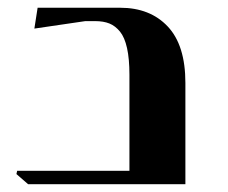

<svg xmlns="http://www.w3.org/2000/svg" viewBox="-20 -471 583 491"><path d="M454.1 -258.8V0H51.8L22 -25.9L23.9 -34.2H311V-279.8Q311 -320.3 304.9 -347.9Q298.8 -375.5 286.9 -390.1Q274.9 -404.8 259.8 -410.9Q244.6 -417 223.1 -417H198.2L67.9 -397.9L76.2 -451.2H287.1Q363.8 -451.2 408.9 -403.3Q454.1 -355.5 454.1 -258.8Z"/></svg>

Font: Laureen pro
Style: Bold
Weight: 700
Designer: Ahmed zaza
Foundry: zazatype
Version: Version 1.000